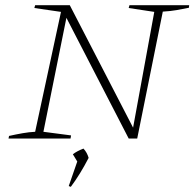

<svg xmlns="http://www.w3.org/2000/svg" viewBox="-20 -536 752 743"><path d="M481 -516H712L711 -506Q686 -501 664 -497Q642 -493 610 -491L511 0H478L237 -467L148 -26L255 -12L253 0H13L15 -10Q42 -16 67.5 -20.5Q93 -25 116 -26L216 -490L113 -505L116 -516H250L495 -42L577 -490L478 -505ZM246 184 279 89 262 61Q277 49 303 39Q317 54 323 75Q290 139 254 187Z"/></svg>

Font: Piazzolla SC Thin
Style: Italic
Weight: 100
Italic angle: -11.3°
Designer: Juan Pablo del Peral
Foundry: Huerta Tipografica
Version: Version 1.330